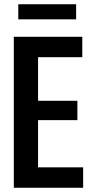

<svg xmlns="http://www.w3.org/2000/svg" viewBox="-20 -883 437 903"><path d="M45 0V-710H367V-614H159V-409H344V-318H159V-96H371V0ZM66 -792V-863H338V-792Z"/></svg>

Font: Special Gothic Condensed One
Style: Regular
Weight: 400
Designer: Alistair McCready
Foundry: Monolith
Version: Version 1.010; ttfautohint (v1.8.4.7-5d5b)